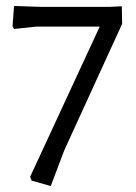

<svg xmlns="http://www.w3.org/2000/svg" viewBox="-20 -521 457 643"><path d="M117 -498H346L388 -500L389 -441L195 -17L150 102L86 84L81 71L314 -432H103L27 -424L22 -433L27 -501Z"/></svg>

Font: Alegreya Sans
Style: Regular
Weight: 400
Designer: Juan Pablo del Peral
Foundry: Huerta Tipografica
Version: Version 2.008; ttfautohint (v1.6)